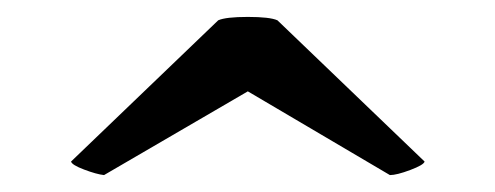

<svg xmlns="http://www.w3.org/2000/svg" viewBox="-20 -453 585 227"><path d="M103 -246Q94 -247 79.5 -252.5Q65 -258 64 -262L238 -429Q247 -433 273 -433Q299 -433 308 -429L482 -262Q481 -258 465 -252Q449 -246 441 -246L273 -345Z"/></svg>

Font: Arima Koshi Bold
Style: Regular
Weight: 700
Designer: Joana Correia and Natanael Gama
Foundry: NDISCOVER
Version: Version 1.019;PS 001.019;hotconv 1.0.88;makeotf.lib2.5.64775